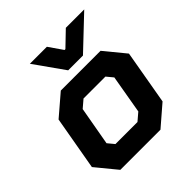

<svg xmlns="http://www.w3.org/2000/svg" viewBox="-191 -839 974 974"><g transform="rotate(-45 296.0 -352.5)"><path d="M26 -112 77 -402 189 -498H474L566 -386L515 -94L406 0H118ZM351 -110 392 -145 428 -353 399 -388H242L201 -353L164 -145L193 -110ZM174 -705H296L348 -630H354L432 -705H564L394 -544H288Z"/></g></svg>

Font: Chakra Petch
Style: Bold Italic
Weight: 700
Italic angle: -10°
Designer: Katatrad Aksorn Co.,Ltd.
Foundry: Cadson Demak Co.,Ltd.
Version: Version 1.000; ttfautohint (v1.6)